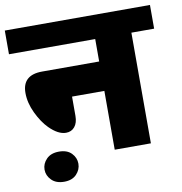

<svg xmlns="http://www.w3.org/2000/svg" viewBox="-99 -733 874 920"><g transform="rotate(-10 338.0 -272.5)"><path d="M139.8 109.2Q100.6 109.2 78.6 87Q56.6 64.7 56.6 35.9Q56.6 7.1 78.4 -15.2Q100.1 -37.4 139.5 -37.4Q179 -37.4 200.2 -15.4Q221.4 6.6 221.4 35.4Q221.4 64.2 200.2 86.7Q179 109.2 139.8 109.2ZM404.4 0V-286.1H247.2V-192.1Q247.2 -158.7 231.5 -139.5Q215.9 -120.3 189.1 -120.3Q151.2 -120.3 108.7 -162.8Q78.4 -193.1 54.3 -243.4Q30.3 -293.7 30.3 -341.8Q30.3 -429.2 126.9 -429.2H404.4V-538.4H-15.2V-653.7H691.1V-538.4H580.4V0Z"/></g></svg>

Font: Khula ExtraBold
Style: Regular
Weight: 800
Designer: Erin McLaughlin, Steve Matteson
Version: Version 1.002;PS 1.0;hotconv 1.0.72;makeotf.lib2.5.5900; ttf